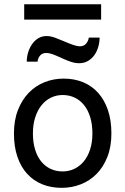

<svg xmlns="http://www.w3.org/2000/svg" viewBox="-20 -882 597 914"><path d="M136.7 -246.6Q136.7 -204.1 147 -170.4Q157.2 -136.7 176 -113.5Q194.8 -90.3 220.7 -78.1Q246.6 -65.9 278.3 -65.9Q307.6 -65.9 333.5 -78.1Q359.4 -90.3 378.7 -113.5Q397.9 -136.7 408.9 -170.4Q419.9 -204.1 419.9 -246.6Q419.9 -289.6 409.7 -323.5Q399.4 -357.4 380.6 -381.1Q361.8 -404.8 335.7 -417.2Q309.6 -429.7 278.3 -429.7Q248.5 -429.7 222.7 -417.2Q196.8 -404.8 177.7 -381.1Q158.7 -357.4 147.7 -323.5Q136.7 -289.6 136.7 -246.6ZM46.4 -246.6Q46.4 -309.6 65.4 -358.2Q84.5 -406.7 116.7 -440.2Q148.9 -473.6 191.9 -490.7Q234.9 -507.8 283.2 -507.8Q333.5 -507.8 375.2 -490.7Q417 -473.6 447 -440.2Q477.1 -406.7 493.7 -358.2Q510.3 -309.6 510.3 -246.6Q510.3 -183.6 491.2 -135.3Q472.2 -86.9 439.9 -54.2Q407.7 -21.5 364.7 -4.6Q321.8 12.2 273.4 12.2Q223.1 12.2 181.4 -4.6Q139.6 -21.5 109.6 -54.2Q79.6 -86.9 63 -135.3Q46.4 -183.6 46.4 -246.6ZM107.4 -588.4Q107.4 -610.8 114 -632.6Q120.6 -654.3 132.6 -671.6Q144.5 -689 161.9 -699.7Q179.2 -710.4 201.2 -710.4Q211.4 -710.4 221.2 -708.5Q231 -706.5 241 -702.9Q251 -699.2 262 -694.6Q272.9 -689.9 285.6 -685.1Q298.8 -679.7 309.3 -675.3Q319.8 -670.9 328.9 -668Q337.9 -665 345.7 -663.3Q353.5 -661.6 361.3 -661.6Q378.4 -661.6 389.4 -673.8Q400.4 -686 402.8 -703.1H454.1Q454.1 -679.7 447.5 -657.7Q440.9 -635.7 428.5 -618.7Q416 -601.6 397.9 -591.3Q379.9 -581.1 357.4 -581.1Q337.9 -581.1 318.1 -587.6Q298.3 -594.2 275.9 -604.5Q247.6 -617.7 230.7 -623.8Q213.9 -629.9 200.2 -629.9Q182.1 -629.9 171.4 -618.2Q160.6 -606.4 158.7 -588.4ZM95.2 -861.8H461.4V-788.6H95.2Z"/></svg>

Font: Andika New Basic
Style: Regular
Weight: 400
Designer: Victor Gaultney, Annie Olsen, Julie Remington, Don Collingsworth, Eric Hays
Foundry: SIL International
Version: Version 5.500